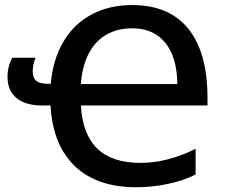

<svg xmlns="http://www.w3.org/2000/svg" viewBox="-20 -745 938 774"><path d="M249.5 -112.3Q190.9 -190.9 183.6 -319.8H148.4Q81.1 -320.3 45.7 -350.3Q10.3 -380.4 10.3 -435.5Q10.3 -478 29.8 -512.2H123Q111.8 -482.9 111.8 -457Q111.8 -431.2 126.2 -419.2Q140.6 -407.2 173.3 -407.2H184.6Q193.4 -506.3 236.1 -577.9Q278.8 -649.4 349.9 -687Q420.9 -724.6 512.7 -724.6Q661.6 -724.6 739 -629.2Q816.4 -533.7 816.4 -351.1V-319.8H306.2Q312.5 -203.6 372.1 -146Q431.6 -88.4 545.4 -88.4Q654.8 -88.4 768.6 -145V-41.5Q720.7 -17.1 657.5 -3.7Q594.2 9.8 527.8 9.8Q433.6 9.8 363.5 -21Q293.5 -51.8 249.5 -112.3ZM512.7 -630.9Q452.6 -630.9 408 -604.7Q363.3 -578.6 337.2 -528.1Q311 -477.5 306.2 -406.2H694.8Q693.8 -514.6 646.2 -572.8Q598.6 -630.9 512.7 -630.9Z"/></svg>

Font: Viking Open Sans Light
Style: Bold
Weight: 600
Foundry: Ascender Corporation
Version: Version 2.001